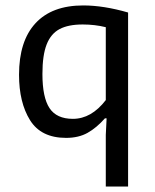

<svg xmlns="http://www.w3.org/2000/svg" viewBox="-20 -499 570 706"><path d="M369 -3 372 -64H366Q335 -29 302 -10.5Q269 8 223 8Q131 8 90.5 -57Q50 -122 50 -224Q50 -348 110.5 -413.5Q171 -479 286 -479Q361 -479 451 -453V187H369ZM369 -131V-399Q329 -409 284 -409Q231 -409 199 -392Q167 -375 151.5 -335.5Q136 -296 136 -227Q136 -141 162 -101.5Q188 -62 248 -62Q316 -62 369 -131Z"/></svg>

Font: Athiti Medium
Style: Regular
Weight: 500
Designer: CadsonDemak Team
Foundry: CadsonDemak
Version: Version 1.033